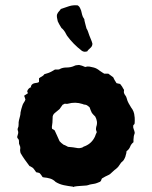

<svg xmlns="http://www.w3.org/2000/svg" viewBox="-20 -739 592 748"><path d="M340 -569Q340 -560 334 -554Q330 -550 326 -546.5Q322 -543 320 -539Q308 -535 299 -541Q265 -567 241 -600Q237 -608 233 -614.5Q229 -621 223 -627Q219 -629 217 -634Q214 -639 210.5 -645Q207 -651 205 -656Q203 -664 202 -670.5Q201 -677 202 -682Q205 -690 209.5 -694.5Q214 -699 217 -704Q233 -710 249.5 -715Q266 -720 283 -718Q289 -714 291.5 -708.5Q294 -703 296 -698Q298 -690 300 -681.5Q302 -673 308 -665Q309 -664 309 -659Q311 -650 313 -643Q315 -636 317 -628Q321 -622 323 -615.5Q325 -609 328 -601Q331 -593 334.5 -585Q338 -577 340 -569ZM505 -221Q504 -217 502.5 -213Q501 -209 501 -205Q500 -200 500 -195Q500 -190 500 -185Q491 -178 487 -167.5Q483 -157 473 -150Q473 -146 472 -142Q471 -138 470 -135Q469 -128 465 -121Q462 -115 460 -113Q451 -106 446 -97Q441 -88 432 -81Q426 -77 420.5 -71.5Q415 -66 409 -61Q403 -57 396 -54Q389 -51 383 -47Q381 -47 381 -45V-46Q376 -44 375 -39Q374 -34 370 -31Q365 -29 359 -26.5Q353 -24 347 -23Q341 -22 335 -21Q329 -20 324 -18Q321 -17 318 -16.5Q315 -16 312 -16Q302 -15 291 -14.5Q280 -14 269 -12Q268 -9 263 -12Q246 -14 229 -17.5Q212 -21 197 -30Q187 -40 175 -43.5Q163 -47 150 -48Q149 -48 148.5 -48.5Q148 -49 146 -49Q144 -53 141 -56.5Q138 -60 135 -64Q132 -66 128 -66.5Q124 -67 121 -68Q117 -73 114.5 -77Q112 -81 108 -85Q104 -87 101.5 -89Q99 -91 95 -92Q86 -104 77 -116.5Q68 -129 60 -143Q59 -146 58.5 -151Q58 -156 59 -160Q60 -167 56.5 -173Q53 -179 54 -186Q54 -190 53.5 -193Q53 -196 49 -200Q47 -202 47 -206Q48 -211 49.5 -215Q51 -219 51 -223Q51 -227 49.5 -230.5Q48 -234 49 -238Q53 -246 52.5 -254.5Q52 -263 54 -271Q56 -279 58 -286.5Q60 -294 60 -301Q61 -307 63 -314Q65 -321 67 -327Q69 -334 73 -339.5Q77 -345 79 -351Q78 -354 77 -358Q76 -362 74 -366Q78 -368 81.5 -371Q85 -374 89 -376Q86 -381 86 -384Q90 -395 100 -399Q101 -412 115 -415Q120 -416 124.5 -416.5Q129 -417 132 -420V-434Q137 -438 143 -441Q149 -444 153 -450Q159 -452 164.5 -453.5Q170 -455 176 -458Q181 -460 185.5 -463Q190 -466 194 -468H206Q211 -468 215 -471Q225 -476 239 -476Q257 -476 271 -483Q275 -485 279 -485Q283 -485 288 -486Q293 -485 299.5 -483Q306 -481 312 -478Q320 -481 329 -479.5Q338 -478 345 -476Q357 -473 369 -463Q374 -460 378 -457Q382 -454 386 -452H402Q407 -448 411.5 -445Q416 -442 421 -438Q423 -433 426.5 -427Q430 -421 434 -415Q437 -414 440.5 -413.5Q444 -413 448 -412Q457 -401 460 -394Q464 -390 463 -385.5Q462 -381 463 -377Q465 -371 468.5 -367Q472 -363 474 -355Q476 -346 481 -337Q486 -328 491 -320Q503 -305 504 -286Q505 -283 505 -271.5Q505 -260 504 -256Q503 -255 501.5 -253.5Q500 -252 499 -250Q498 -242 501 -235.5Q504 -229 505 -221ZM102 -398H100Q102 -396 102 -398ZM357 -224Q356 -227 355.5 -229Q355 -231 354 -233Q354 -236 354 -239Q354 -242 355 -245Q359 -256 357.5 -266Q356 -276 351 -285Q347 -289 344 -292Q341 -295 338 -299Q333 -309 329 -321Q325 -324 321.5 -327Q318 -330 313 -331Q307 -331 301 -334Q273 -343 245 -335Q241 -334 238.5 -334.5Q236 -335 232 -335Q231 -334 228.5 -333Q226 -332 224 -331L212 -314Q208 -310 203.5 -307Q199 -304 195 -300Q184 -292 185 -279Q185 -261 182 -244Q182 -242 182.5 -240.5Q183 -239 183 -237Q185 -236 188 -234.5Q191 -233 193 -231Q198 -220 203 -209Q208 -198 212 -189Q218 -182 228 -175Q232 -174 236.5 -171.5Q241 -169 245 -167Q256 -166 264.5 -165Q273 -164 283 -162Q290 -161 300 -164Q307 -169 312 -170Q338 -181 350 -207Q353 -216 357 -224Z"/></svg>

Font: Darumadrop One
Style: Regular
Weight: 400
Version: Version 1.000